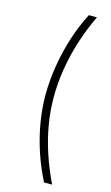

<svg xmlns="http://www.w3.org/2000/svg" viewBox="-137 -819 585 1008"><g transform="rotate(15 155.5 -315.5)"><path d="M102.1 -308.1Q102.5 -386.2 115.7 -466.8Q128.9 -547.4 153.8 -624.8Q178.7 -702.1 213.9 -770H257.8Q222.2 -695.8 197.3 -617.7Q172.4 -539.6 159.7 -461.2Q147 -382.8 147 -308.1Q147 -234.9 159.2 -161.4Q171.4 -87.9 196 -12.9Q220.7 62 257.8 139.2H213.9Q159.2 31.7 130.9 -82Q102.5 -195.8 102.1 -308.1Z"/></g></svg>

Font: Inter 20pt ExtraLight
Style: Regular
Weight: 250
Version: Version 4.001;git-66647c0bb